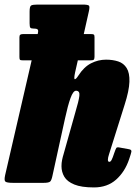

<svg xmlns="http://www.w3.org/2000/svg" viewBox="-36 -800 595 840"><path d="M529 -103.5Q510.5 -48.5 472 -14.2Q433.5 20 375 20Q320 20 289 7.2Q258 -5.5 245.5 -26.5Q233 -47.5 233 -73Q233 -87.5 235.8 -100.8Q238.5 -114 242 -125L294 -310Q308.5 -358 311.2 -380.5Q314 -403 296.5 -403Q284 -403 272.2 -370.2Q260.5 -337.5 248.8 -283.2Q237 -229 222.5 -163.5L193.5 -31Q189.5 -11.5 183.5 -5.8Q177.5 0 154 0H22Q-7 0 -12.8 -5.8Q-18.5 -11.5 -13.5 -34L102.5 -536H64.5Q53.5 -536 51.2 -538.8Q49 -541.5 49 -551V-637Q49 -645.5 52.8 -648.2Q56.5 -651 66 -651H129L129.5 -654Q133 -668 128.2 -671.5Q123.5 -675 113 -675H111Q100 -675 96.8 -678.8Q93.5 -682.5 93.5 -698V-749Q93.5 -771.5 100 -775.8Q106.5 -780 128 -780H324Q349 -780 353.2 -775.2Q357.5 -770.5 352.5 -749L330.5 -651H361.5Q372 -651 374.8 -648.5Q377.5 -646 377.5 -637V-552.5Q377.5 -543.5 375 -539.8Q372.5 -536 360.5 -536H304.5L292.5 -483Q286.5 -454.5 291.2 -453.5Q296 -452.5 307 -469.5Q331 -507 362.2 -523Q393.5 -539 428 -539Q457.5 -539 481.2 -531.2Q505 -523.5 518.2 -502.2Q531.5 -481 530.2 -442.2Q529 -403.5 509 -341L441 -125Q436 -110 436 -101Q436 -92 442.5 -92Q448 -92 452.5 -100.8Q457 -109.5 464 -131Q470 -148.5 473 -152.8Q476 -157 488 -154.5L529 -147Q540.5 -145 538.8 -136Q537 -127 529 -103.5Z"/></svg>

Font: Besley* Condensed Fatface
Style: Italic
Weight: 900
Width: 3
Italic angle: -13°
Designer: Owen Earl
Foundry: indestructible type*
Version: Version 3.000; ttfautohint (v1.8.3)